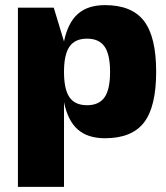

<svg xmlns="http://www.w3.org/2000/svg" viewBox="-20 -530 650 750"><path d="M230 -368Q245 -441 284 -475.5Q323 -510 390 -510Q495 -510 542.5 -448Q590 -386 590 -250Q590 -113 542.5 -51.5Q495 10 390 10Q323 10 284 -24Q245 -58 230 -131V200H50V-500H190ZM388.5 -348Q367 -379 320 -379Q273 -379 251.5 -348Q230 -317 230 -249Q230 -181 251.5 -150Q273 -119 320 -119Q367 -119 388.5 -150Q410 -181 410 -249Q410 -317 388.5 -348Z"/></svg>

Font: Fivo Sans Modern Heavy
Style: Regular
Weight: 900
Designer: Alexander Slobzheninov
Foundry: Alexander Slobzheninov
Version: 1.0